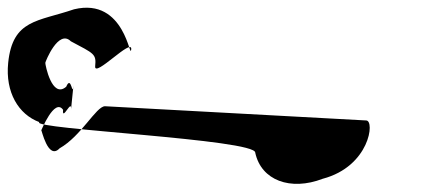

<svg xmlns="http://www.w3.org/2000/svg" viewBox="-252 -466 1067 486"><path d="M13.6 -197.1C-9 -196.4 -46.1 -121.8 -101.2 -90.5C-130.9 -59.1 -147.1 -140.8 -147.6 -136C-147.8 -134.6 -114.2 -219.3 -92.3 -188C-95.5 -156.6 -69.2 -219.3 -72.3 -188C-75.5 -156.6 -62.9 -280.8 -66.1 -249.5C-69.3 -218.1 -71.2 -277.8 -84.4 -246.5C-120.6 -215.1 -137.7 -302.8 -137.3 -307C-136.9 -310.6 -104 -392.8 -72.7 -361.5C-13.9 -330.1 -7.9 -329.8 -11.1 -298.5C-14.3 -267.1 83.4 -372.3 80.2 -341C77 -309.6 65.7 -473.8 -64.5 -442.5C-156.2 -411.1 -220 -417.3 -231.3 -307C-238.9 -232.1 -205 -176.4 -152.5 -156.9C-176.6 -139.1 397.6 -113.4 394.1 -79.4C409.2 -9.4 483.2 17.9 564.9 -13.5C683.6 -44.8 697.4 -161.1 674.9 -161.1Z"/></svg>

Font: AnarchicType
Style: Slant
Weight: 400
Version: Version Something